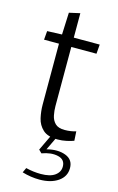

<svg xmlns="http://www.w3.org/2000/svg" viewBox="-133 -705 609 994"><g transform="rotate(15 171.0 -207.5)"><path d="M223 11Q170 11 144 -13Q118 -37 110 -72.5Q102 -108 102 -144V-470H22L26 -517L105 -520L110 -638L168 -651V-520H307L303 -470H168V-153Q168 -129 173 -104Q178 -79 194.5 -62.5Q211 -46 246 -46Q262 -46 278.5 -48.5Q295 -51 306 -55L309 -5Q293 1 270 6Q247 11 223 11ZM186 236Q140 236 93 222L105 196Q146 206 185 206Q235 206 260.5 187.5Q286 169 286 140Q286 102 248 93Q210 84 161 102L145 86L186 0H217L181 75Q239 60 281.5 76Q324 92 324 138Q324 183 285.5 209.5Q247 236 186 236Z"/></g></svg>

Font: Murecho Light
Style: Regular
Weight: 300
Designer: Neil Summerour
Foundry: Positype
Version: Version 1.010; ttfautohint (v1.8.3)